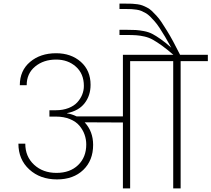

<svg xmlns="http://www.w3.org/2000/svg" viewBox="-20 -1044 1172 1064"><path d="M701.2 0H661.1V-365.2L449.2 -366.2Q496.1 -315.4 496.1 -241.2Q496.1 -154.8 441.4 -102.3Q386.7 -49.8 295.9 -49.8Q202.6 -49.8 142.3 -105Q82 -160.2 82 -248H120.1Q120.1 -176.3 168.9 -131.1Q217.8 -85.9 293 -85.9Q368.2 -85.9 413.1 -129.4Q458 -172.9 458 -243.2Q458 -271.5 448.7 -297.9Q439.5 -324.2 420.4 -347.2Q401.4 -370.1 367.7 -384Q334 -397.9 290 -397.9H253.9V-433.1H290Q328.6 -433.1 359.4 -445.1Q390.1 -457 408.2 -476.8Q426.3 -496.6 435.5 -519.8Q444.8 -543 444.8 -567.9Q444.8 -635.3 400.6 -674.6Q356.4 -713.9 291 -713.9Q221.2 -713.9 174.6 -675.3Q127.9 -636.7 127.9 -571.8H89.8Q89.8 -652.8 146.7 -700.9Q203.6 -749 291 -749Q374 -749 428 -701.2Q481.9 -653.3 481.9 -574.2Q481.9 -514.2 448.7 -471.7Q415.5 -429.2 351.1 -417V-416Q377.4 -412.1 404.8 -398.9H661.1V-740.2H940.9Q904.3 -772 876.7 -791.7Q849.1 -811.5 827.4 -823.7Q805.7 -835.9 780.8 -841.6Q755.9 -847.2 735.1 -848.6Q714.4 -850.1 678.2 -850.1H642.1V-878.9H676.8Q713.4 -878.9 732.7 -877.7Q752 -876.5 777.8 -871.6Q803.7 -866.7 824 -856.2Q844.2 -845.7 870.6 -827.1Q897 -808.6 929.2 -779.8Q910.6 -814 894.5 -840.8Q878.4 -867.7 864.5 -888.9Q850.6 -910.2 836.7 -926Q822.8 -941.9 811.3 -953.1Q799.8 -964.4 786.4 -971.9Q772.9 -979.5 762.2 -983.9Q751.5 -988.3 736.3 -990.5Q721.2 -992.7 709 -993.4Q696.8 -994.1 678.2 -994.1H642.1V-1023.9H678.2Q698.7 -1023.9 711.9 -1023.4Q725.1 -1022.9 741.5 -1020.5Q757.8 -1018.1 769 -1013.9Q780.3 -1009.8 794.9 -1002.2Q809.6 -994.6 820.8 -983.9Q832 -973.1 846.7 -957.5Q861.3 -941.9 874.8 -921.6Q888.2 -901.4 905 -874.3Q921.9 -847.2 939.5 -814.5Q957 -781.7 978 -740.2H1131.8V-705.1H981V0H939.9V-705.1H701.2Z"/></svg>

Font: SVN-Poppins ExtraLight
Style: Regular
Weight: 200
Designer: Ninad Kale (Devanagari), Jonny Pinhorn (Latin)
Foundry: Indian Type Foundry
Version: Version 3.002 2017